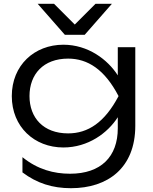

<svg xmlns="http://www.w3.org/2000/svg" viewBox="-20 -811 802 1009"><path d="M313 -36C443 -36 546 -112 599 -195V-137C599 12 511 102 348 102C264 102 178 80 98 15V95C174 152 255 178 353 178C546 178 691 72 691 -150V-563H599V-415C546 -498 443 -576 313 -576C161 -576 42 -468 42 -306C42 -144 161 -36 313 -36ZM568 -791H482L373 -682L264 -791H178L321 -628H425ZM338 -110C208 -110 135 -192 135 -306C135 -421 208 -503 338 -503C441 -503 530 -446 603 -306C530 -167 442 -110 338 -110Z"/></svg>

Font: Bounded Light
Style: Regular
Weight: 300
Designer: Vlad Churkin
Version: Version 3.0